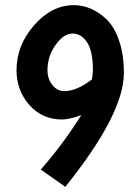

<svg xmlns="http://www.w3.org/2000/svg" viewBox="-20 -673 524 744"><path d="M220 -210Q143 -210 93.5 -266.5Q44 -323 44 -401Q44 -497 112 -575Q180 -653 266 -653Q335 -653 393 -598Q423 -569 441.5 -515.5Q460 -462 460 -390Q460 -231 233 51L138 -16Q225 -115 295 -227Q248 -210 220 -210ZM230 -320Q277 -320 336 -365Q340 -389 340 -400Q340 -475 317.5 -509Q295 -543 261 -543Q227 -543 195.5 -499Q164 -455 164 -401Q164 -368 182.5 -344Q201 -320 230 -320Z"/></svg>

Font: Boogaloo
Style: Regular
Weight: 400
Designer: John Vargas Beltran
Foundry: John Vargas Beltran
Version: Version 1.002